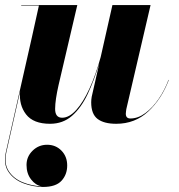

<svg xmlns="http://www.w3.org/2000/svg" viewBox="-23 -480 708 760"><path d="M163.5 93Q197.5 93 220.2 116.2Q243 139.5 243 175Q243 211 220.5 235.5Q198 260 147.5 260Q108 260 69.8 245.5Q31.5 231 10.5 200.2Q-10.5 169.5 0.5 121L103 -331.5L131 -458H61V-460H283L209 -144Q195.5 -85 195.2 -49.5Q195 -14 223 -14Q251 -14 278.8 -44.8Q306.5 -75.5 331.2 -129.5Q356 -183.5 375.5 -254L422 -460H573L477 -48Q476.5 -43.5 475.8 -38.8Q475 -34 475 -30Q475 -11 493 -11Q523.5 -11 552.5 -32.5Q581.5 -54 605.2 -88.8Q629 -123.5 644 -164L645 -163Q616.5 -88 564 -39Q511.5 10 437 10Q388.5 10 363.2 -9.2Q338 -28.5 338 -75Q338 -85 340 -97L370 -229Q349.5 -161.5 323.8 -107.2Q298 -53 262 -21.5Q226 10 175 10Q109 10 80.2 -27.2Q51.5 -64.5 56.5 -118L2.5 121Q-8 167.5 11.5 197.2Q31 227 67 241.5Q103 256 141.5 257.5Q118 253.5 100 230.2Q82 207 82 173Q82 140 106 116.5Q130 93 163.5 93Z"/></svg>

Font: Bodoni* 96
Style: Bold Italic
Weight: 700
Italic angle: -13°
Version: Version 2.2